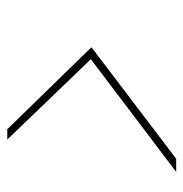

<svg xmlns="http://www.w3.org/2000/svg" viewBox="-8 -620 515 540"><g transform="rotate(90 250.0 -350.5)"><path d="M464 -588 147 -348 373 -113H344L114 -349L115 -351L427 -588Z"/></g></svg>

Font: DM Sans 28pt Thin
Style: Italic
Weight: 250
Italic angle: -10°
Version: Version 4.004;gftools[0.9.30]